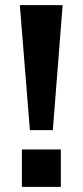

<svg xmlns="http://www.w3.org/2000/svg" viewBox="-20 -725 321 745"><path d="M96 -220 57 -705H223L185 -220ZM65 0V-145H216V0Z"/></svg>

Font: Nunito Sans 10pt SemiExpanded
Style: Bold
Weight: 700
Width: 6
Designer: Vernon Adams
Foundry: Vernon Adams
Version: Version 3.101;gftools[0.9.27]